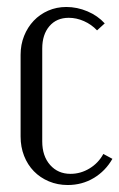

<svg xmlns="http://www.w3.org/2000/svg" viewBox="-20 -522 342 550"><path d="M39 -365Q39 -394 49 -419Q59 -444 76.5 -462.5Q94 -481 118 -491.5Q142 -502 170 -502Q201 -502 230.5 -489.5Q260 -477 280 -455L258 -435Q242 -452 220.5 -461.5Q199 -471 177 -471Q142 -471 121.5 -447Q101 -423 101 -383V-117Q101 -75 123.5 -49.5Q146 -24 182 -24Q211 -24 236.5 -39.5Q262 -55 276 -81L302 -67Q282 -32 248.5 -12Q215 8 174 8Q145 8 120 -2.5Q95 -13 77 -31.5Q59 -50 49 -75.5Q39 -101 39 -131Z"/></svg>

Font: Moniqa Paragraph
Style: Regular
Weight: 400
Designer: Rajesh Rajput
Foundry: Rajesh Rajput
Version: Version 1.000